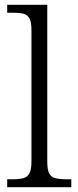

<svg xmlns="http://www.w3.org/2000/svg" viewBox="-20 -780 327 800"><path d="M10 0V-33H31Q59 -33 76.5 -37.5Q94 -42 102.5 -57.5Q111 -73 111 -106V-655Q111 -688 102.5 -703.5Q94 -719 77 -723Q60 -727 35 -727H10V-760H177V-106Q177 -73 185 -57.5Q193 -42 211 -37.5Q229 -33 257 -33H277V0Z"/></svg>

Font: Noto Rashi Hebrew Light
Style: Regular
Weight: 300
Version: Version 1.006